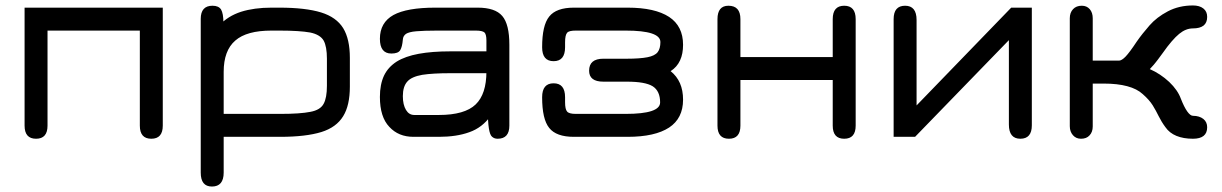

<svg xmlns="http://www.w3.org/2000/svg" viewBox="-20 -495 4476 703"><path d="M112 13C140 13 154 -3 154 -35C154 -35 154 -383 154 -383C154 -383 492 -383 492 -383C492 -383 492 -35 492 -35C492 -35 492 -35 492 -35C492 -3 506 13 534 13C534 13 534 13 534 13C562 13 576 -3 576 -35C576 -35 576 -467 576 -467C576 -467 70 -467 70 -467C70 -467 70 -35 70 -35C70 -35 70 -35 70 -35C70 -3 84 13 112 13C112 13 112 13 112 13Z M756 188C784.5 188 799 171 799 137C799 137 799 6 799 6C799 6 1006 6 1006 6C1006 6 1006 6 1006 6C1069 6 1119 0 1156.5 -11.5C1193.5 -23 1220 -42.5 1236.5 -69.5C1253 -96 1261 -132.5 1261 -178C1261 -178 1261 -283 1261 -283C1261 -283 1261 -283 1261 -283C1261 -328.5 1253 -365 1236.5 -392C1220 -418.5 1193 -438 1155.5 -449.5C1118 -461 1067 -467 1003 -467C1003 -467 974 -467 974 -467C974 -467 974 -467 974 -467C932 -467 895 -462 863 -452C830.5 -441.5 804 -425 783 -402C783 -402 798 -382 798 -382C798 -382 798 -412 798 -412C798 -412 798 -412 798 -412C798 -434.5 795 -450.5 789.5 -460C783.5 -469.5 773 -474 758 -474C758 -474 758 -474 758 -474C729.5 -474 715 -458 715 -426C715 -426 715 137 715 137C715 137 715 137 715 137C715 171 728.5 188 756 188C756 188 756 188 756 188ZM799 -232C799 -232 799 -232 799 -232C799 -283.5 813 -322 841.5 -346.5C869.5 -371 913.5 -383 974 -383C974 -383 1003 -383 1003 -383C1003 -383 1003 -383 1003 -383C1053 -383 1090.5 -380.5 1115.5 -376C1140 -371 1156.5 -361 1165 -346.5C1173 -332 1177 -309.5 1177 -280C1177 -280 1177 -181 1177 -181C1177 -181 1177 -181 1177 -181C1177 -151.5 1173 -129.5 1165 -115C1157 -100 1141 -90 1116.5 -85.5C1092 -80.5 1055.5 -78 1006 -78C1006 -78 799 -78 799 -78C799 -78 799 -232 799 -232Z M1802 13C1830.5 13 1845 -3 1845 -35C1845 -35 1845 -331 1845 -331C1845 -331 1845 -331 1845 -331C1845 -381 1836.5 -416 1819 -436.5C1801.5 -457 1771.5 -467 1729 -467C1729 -467 1574 -467 1574 -467C1574 -467 1574 -467 1574 -467C1504.5 -467 1453.5 -458 1420.5 -440C1387.5 -421.5 1371 -392.5 1371 -353C1371 -353 1371 -353 1371 -353C1371 -317 1385 -299 1413 -299C1413 -299 1413 -299 1413 -299C1429.5 -299 1440.5 -303 1445.5 -311.5C1450.5 -320 1453.5 -332.5 1455 -350C1455 -350 1455 -350 1455 -350C1455.5 -359 1459.5 -366 1466.5 -371C1473.5 -375.5 1486 -379 1504 -380.5C1521.5 -382 1547.5 -383 1581 -383C1581 -383 1722 -383 1722 -383C1722 -383 1722 -383 1722 -383C1738.5 -383 1749 -380.5 1754 -376C1758.5 -371.5 1761 -361.5 1761 -347C1761 -347 1761 -273 1761 -273C1761 -273 1799 -307 1799 -307C1799 -307 1630 -307 1630 -307C1630 -307 1630 -307 1630 -307C1584.5 -307 1545.5 -304 1513 -298C1480.5 -292 1453.5 -282.5 1432.5 -269.5C1411.5 -256 1396 -239 1386 -218C1376 -196.5 1371 -170.5 1371 -140C1371 -140 1371 -140 1371 -140C1371 -91 1382.5 -54.5 1405.5 -30.5C1428 -6 1457.5 6 1494 6C1494 6 1587 6 1587 6C1587 6 1587 6 1587 6C1629.5 6 1667 0.5 1698.5 -11C1730 -22 1756 -42 1777 -71C1777 -71 1766 -97 1766 -97C1766 -97 1766 -97 1766 -97C1766 -64.5 1767.5 -40.5 1770 -25C1772.5 -9.5 1776 1 1781.5 5.5C1787 10.5 1793.5 13 1802 13C1802 13 1802 13 1802 13ZM1497 -74C1484 -74 1474 -80 1466.5 -92.5C1459 -105 1455 -121.5 1455 -143C1455 -143 1455 -143 1455 -143C1455 -166.5 1460.5 -184.5 1471.5 -196.5C1482 -208.5 1500.5 -216.5 1526 -221C1551.5 -225 1586 -227 1630 -227C1630 -227 1767 -227 1767 -227C1767 -227 1761 -233 1761 -233C1761 -233 1761 -233 1761 -233C1761 -178 1748 -138 1721.5 -112.5C1695 -87 1650 -74 1587 -74C1587 -74 1497 -74 1497 -74C1497 -74 1497 -74 1497 -74Z M2278 6C2278 6 2278 6 2278 6C2345 6 2395.5 -5.5 2430 -28C2464 -50.5 2481 -84.5 2481 -130C2481 -130 2481 -130 2481 -130C2481 -175.5 2466 -210 2435.5 -234.5C2435.5 -234.5 2435.5 -234.5 2435.5 -234.5C2451 -244.5 2462.5 -257.5 2470 -274C2477.5 -290 2481 -309 2481 -331C2481 -331 2481 -331 2481 -331C2481 -376.5 2464 -410.5 2430 -433C2395.5 -455.5 2345 -467 2278 -467C2278 -467 2081 -467 2081 -467C2081 -467 2081 -467 2081 -467C2038 -467 2008 -456 1991 -434.5C1973.5 -413 1965 -375.5 1965 -322C1965 -322 1965 -322 1965 -322C1965 -288 1979 -271 2007 -271C2007 -271 2007 -271 2007 -271C2035 -271 2049 -288 2049 -322C2049 -322 2049 -340 2049 -340C2049 -340 2049 -340 2049 -340C2049 -357.5 2051.5 -369.5 2056.5 -375C2061 -380.5 2071.5 -383 2088 -383C2088 -383 2271 -383 2271 -383C2271 -383 2271 -383 2271 -383C2355.5 -383 2398 -369 2398 -341C2398 -341 2398 -341 2398 -341C2398 -325 2394.5 -312.5 2388 -304C2381 -295 2368.5 -289 2351 -285.5C2333.5 -282 2308 -280 2275 -280C2275 -280 2189 -280 2189 -280C2189 -280 2189 -280 2189 -280C2154.5 -280 2137 -265.5 2137 -236C2137 -236 2137 -236 2137 -236C2137 -209.5 2154.5 -196 2189 -196C2189 -196 2275 -196 2275 -196C2275 -196 2275 -196 2275 -196C2320 -196 2351.5 -190.5 2370 -179C2388 -167.5 2397 -147.5 2397 -120C2397 -120 2397 -120 2397 -120C2397 -92 2355 -78 2271 -78C2271 -78 2088 -78 2088 -78C2088 -78 2088 -78 2088 -78C2071.5 -78 2061 -81 2056.5 -86.5C2051.5 -92 2049 -103.5 2049 -121C2049 -121 2049 -139 2049 -139C2049 -139 2049 -139 2049 -139C2049 -173 2035 -190 2007 -190C2007 -190 2007 -190 2007 -190C1979 -190 1965 -173 1965 -139C1965 -139 1965 -139 1965 -139C1965 -85.5 1973.5 -48 1991 -26.5C2008 -5 2038 6 2081 6C2081 6 2278 6 2278 6Z M2649 13C2677 13 2691 -3 2691 -35C2691 -35 2691 -202 2691 -202C2691 -202 3029 -202 3029 -202C3029 -202 3029 -35 3029 -35C3029 -35 3029 -35 3029 -35C3029 -3 3043 13 3071 13C3071 13 3071 13 3071 13C3099 13 3113 -3 3113 -35C3113 -35 3113 -425 3113 -425C3113 -425 3113 -425 3113 -425C3113 -457.5 3099 -474 3071 -474C3071 -474 3071 -474 3071 -474C3043 -474 3029 -457.5 3029 -425C3029 -425 3029 -286 3029 -286C3029 -286 2691 -286 2691 -286C2691 -286 2691 -425 2691 -425C2691 -425 2691 -425 2691 -425C2691 -457.5 2676.5 -474 2647 -474C2647 -474 2647 -474 2647 -474C2620.5 -474 2607 -457.5 2607 -425C2607 -425 2607 -35 2607 -35C2607 -35 2607 -35 2607 -35C2607 -3 2621 13 2649 13C2649 13 2649 13 2649 13Z M3716 13C3744 13 3758 -3.5 3758 -36C3758 -36 3758 -467 3758 -467C3758 -467 3682.5 -467 3682.5 -467C3682.5 -467 3336 -109 3336 -109C3336 -109 3336 -422 3336 -422C3336 -422 3336 -422 3336 -422C3336 -456.5 3322 -474 3294 -474C3294 -474 3294 -474 3294 -474C3266 -474 3252 -457.5 3252 -425C3252 -425 3252 6 3252 6C3252 6 3330.5 6 3330.5 6C3330.5 6 3674 -348 3674 -348C3674 -348 3674 -39 3674 -39C3674 -39 3674 -39 3674 -39C3674 -4.5 3688 13 3716 13C3716 13 3716 13 3716 13Z M3938 13C3951.5 13 3962 9 3969.5 0.5C3977 -7.5 3981 -18.5 3981 -32C3981 -32 3981 -189 3981 -189C3981 -189 4021 -189 4021 -189C4021 -189 4021 -189 4021 -189C4088.5 -189 4136.5 -176 4164 -150.5C4164 -150.5 4164 -150.5 4164 -150.5C4180 -136.5 4192 -123 4200.5 -109.5C4209 -96 4216 -82.5 4222.5 -69.5C4229 -56.5 4237 -43 4247 -29.5C4247 -29.5 4247 -29.5 4247 -29.5C4257 -15 4270.5 -4.5 4287.5 2.5C4304.5 9.5 4324.5 13 4348 13C4348 13 4348 13 4348 13C4382.5 13 4400 -1 4400 -29C4400 -29 4400 -29 4400 -29C4400 -41.5 4395.5 -52 4386 -59.5C4376.5 -67 4363.5 -71 4348 -71C4348 -71 4348 -71 4348 -71C4341.5 -71 4334.5 -76.5 4327 -87C4319.5 -97.5 4311.5 -113.5 4303.5 -134C4303.5 -134 4303.5 -134 4303.5 -134C4296 -154.5 4282 -175 4261 -195C4239.5 -215 4216 -230.5 4190 -242C4190 -242 4190 -242 4190 -242C4194.5 -246.5 4199.5 -252 4204.5 -258C4209 -263.5 4214.5 -270 4220 -277.5C4225.5 -284.5 4231 -292 4237 -300.5C4237 -300.5 4237 -300.5 4237 -300.5C4260.5 -334 4281 -357.5 4297.5 -371C4314 -384.5 4330.5 -391 4348 -391C4348 -391 4348 -391 4348 -391C4365 -391 4378 -394.5 4387 -401.5C4395.5 -408.5 4400 -419 4400 -433C4400 -433 4400 -433 4400 -433C4400 -446.5 4395.5 -456.5 4386 -464C4376.5 -471.5 4363.5 -475 4348 -475C4348 -475 4348 -475 4348 -475C4314.5 -475 4283.5 -468 4256 -453.5C4256 -453.5 4256 -453.5 4256 -453.5C4228.5 -439 4206.5 -422 4189 -402C4171.5 -382 4155.5 -362 4142 -342.5C4142 -342.5 4142 -342.5 4142 -342.5C4124.5 -316 4111 -298 4101.5 -288C4092 -278 4083.5 -273 4077 -273C4077 -273 3981 -273 3981 -273C3981 -273 3981 -428 3981 -428C3981 -428 3981 -428 3981 -428C3981 -441.5 3977.5 -453 3970 -461.5C3962.5 -470 3953 -474 3941 -474C3941 -474 3941 -474 3941 -474C3927.5 -474 3917 -470 3909 -461.5C3901 -453 3897 -442 3897 -428C3897 -428 3897 -33 3897 -33C3897 -33 3897 -33 3897 -33C3897 -19.5 3901 -8.5 3908.5 0C3916 8.5 3925.5 13 3938 13C3938 13 3938 13 3938 13Z"/></svg>

Font: Jura-Fortis-Bold
Style: Bold
Weight: 500
Designer: Daniel Johnson, Alexei Vanyashin, Mirko Velimirovic
Foundry: Daniel Johnson
Version: ""